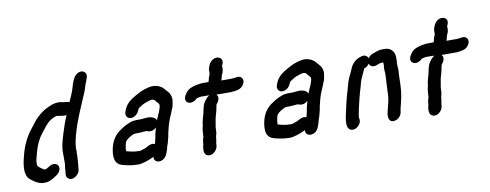

<svg xmlns="http://www.w3.org/2000/svg" viewBox="-61 -1016 3402 1333"><g transform="rotate(-10 1639.5 -350.0)"><path d="M322 -55C322 -51 321 -46 320 -40L319 -30C318 -18 322 -8 330 -1C362 27 410 -14 413 -45L414 -55C417 -86 420 -112 421 -143V-163L422 -177C422 -183 421 -189 421 -195C423 -227 428 -252 435 -279C464 -388 510 -482 550 -579C560 -607 562 -621 573 -645L579 -662C590 -688 576 -711 555 -714C527 -718 502 -695 493 -675L485 -658C479 -644 475 -631 472 -619C463 -586 446 -549 432 -518C427 -521 421 -523 415 -524L403 -525C397 -526 392 -526 389 -526C351 -538 312 -526 283 -512L256 -498C227 -480 204 -461 182 -436C170 -422 154 -399 142 -385C106 -340 77 -284 60 -220L54 -197C41 -147 29 -74 67 -42C72 -39 76 -36 81 -31C100 -16 121 -3 150 2H172C195 1 214 -8 230 -18C249 -31 269 -39 279 -61C292 -87 280 -109 258 -114C232 -120 210 -97 191 -89H182C177 -89 172 -93 168 -96C158 -102 146 -111 138 -119C137 -119 137 -119 137 -120C129 -144 139 -176 145 -197L151 -220C163 -265 184 -309 210 -341C235 -370 253 -403 287 -423L306 -433C311 -435 316 -437 322 -439C324 -439 325 -439 327 -440C331 -439 335 -439 338 -439C351 -437 357 -435 372 -434L384 -433C388 -433 392 -433 397 -434C380 -396 365 -353 353 -312C340 -270 324 -221 327 -169C328 -160 326 -150 327 -139V-121C329 -97 321 -78 322 -55Z M905 -316H867C842 -314 833 -313 809 -302C781 -290 761 -277 739 -261C698 -229 673 -182 667 -114C664 -63 680 -37 718 -26C750 -18 782 -10 823 -10C833 -9 844 -10 855 -13C887 -20 914 -31 940 -44C936 -9 972 4 1002 -13C1029 -28 1037 -60 1046 -92C1046 -94 1046 -97 1048 -101C1051 -108 1054 -116 1056 -124L1066 -163C1068 -172 1070 -186 1072 -195L1083 -238C1091 -269 1105 -300 1117 -328C1121 -337 1123 -346 1127 -353C1133 -366 1137 -387 1139 -405C1143 -436 1129 -462 1113 -477C1106 -485 1095 -497 1089 -504C1069 -520 1041 -532 1003 -527C975 -522 948 -513 926 -502C883 -479 834 -455 813 -410C807 -395 795 -374 803 -356C813 -334 839 -331 863 -345C882 -356 888 -371 897 -390C899 -392 901 -395 902 -396C919 -407 940 -422 962 -427C978 -433 1001 -443 1017 -430C1023 -422 1032 -411 1039 -404C1044 -400 1044 -396 1045 -388C1044 -374 1037 -360 1034 -349C1032 -341 1028 -335 1025 -328L1019 -314C1015 -306 1011 -297 1009 -288C1003 -310 978 -318 953 -320C941 -320 917 -318 905 -316ZM766 -114C765 -114 763 -114 761 -115V-120V-133C763 -149 767 -169 772 -181C788 -202 809 -213 835 -224C839 -224 844 -224 848 -225H864C871 -225 878 -225 885 -226C892 -226 901 -227 911 -228C914 -228 918 -229 921 -229H923C924 -229 926 -228 928 -227C954 -217 978 -226 993 -242C987 -219 980 -199 977 -174C974 -156 970 -145 966 -129C948 -139 928 -131 911 -121C902 -114 880 -108 869 -104C865 -103 856 -99 849 -101C817 -101 791 -107 766 -114Z M1464 -638C1452 -630 1443 -621 1438 -609L1433 -599C1426 -584 1424 -569 1425 -554C1427 -540 1419 -532 1416 -521L1412 -505C1411 -500 1409 -495 1407 -489H1368C1357 -489 1346 -488 1337 -486L1314 -482C1284 -474 1264 -467 1246 -444C1231 -426 1214 -392 1240 -375C1264 -360 1294 -377 1307 -392C1309 -393 1310 -393 1312 -393L1329 -397C1333 -398 1337 -398 1343 -398H1371C1380 -398 1389 -398 1397 -397C1389 -393 1383 -388 1377 -382L1369 -372C1357 -358 1348 -342 1344 -324C1339 -306 1339 -299 1335 -283L1321 -232C1319 -225 1318 -217 1317 -210L1316 -200C1309 -175 1307 -151 1306 -121C1302 -107 1298 -94 1297 -77V-72C1290 -47 1284 -8 1304 6C1340 30 1383 -11 1385 -44C1385 -65 1391 -77 1392 -97C1392 -105 1394 -110 1396 -118C1401 -133 1400 -144 1401 -160C1401 -167 1402 -172 1403 -180C1407 -196 1408 -215 1412 -232L1426 -283C1430 -299 1430 -309 1435 -326L1441 -334C1455 -350 1463 -377 1446 -394C1451 -394 1455 -394 1459 -393H1551C1583 -396 1610 -398 1629 -417C1645 -433 1657 -461 1638 -480C1621 -497 1595 -484 1570 -484H1497C1501 -496 1504 -510 1508 -523C1519 -543 1521 -557 1519 -584L1524 -594C1543 -637 1498 -659 1464 -638Z M1973 -316H1935C1910 -314 1901 -313 1877 -302C1849 -290 1829 -277 1807 -261C1766 -229 1741 -182 1735 -114C1732 -63 1748 -37 1786 -26C1818 -18 1850 -10 1891 -10C1901 -9 1912 -10 1923 -13C1955 -20 1982 -31 2008 -44C2004 -9 2040 4 2070 -13C2097 -28 2105 -60 2114 -92C2114 -94 2114 -97 2116 -101C2119 -108 2122 -116 2124 -124L2134 -163C2136 -172 2138 -186 2140 -195L2151 -238C2159 -269 2173 -300 2185 -328C2189 -337 2191 -346 2195 -353C2201 -366 2205 -387 2207 -405C2211 -436 2197 -462 2181 -477C2174 -485 2163 -497 2157 -504C2137 -520 2109 -532 2071 -527C2043 -522 2016 -513 1994 -502C1951 -479 1902 -455 1881 -410C1875 -395 1863 -374 1871 -356C1881 -334 1907 -331 1931 -345C1950 -356 1956 -371 1965 -390C1967 -392 1969 -395 1970 -396C1987 -407 2008 -422 2030 -427C2046 -433 2069 -443 2085 -430C2091 -422 2100 -411 2107 -404C2112 -400 2112 -396 2113 -388C2112 -374 2105 -360 2102 -349C2100 -341 2096 -335 2093 -328L2087 -314C2083 -306 2079 -297 2077 -288C2071 -310 2046 -318 2021 -320C2009 -320 1985 -318 1973 -316ZM1834 -114C1833 -114 1831 -114 1829 -115V-120V-133C1831 -149 1835 -169 1840 -181C1856 -202 1877 -213 1903 -224C1907 -224 1912 -224 1916 -225H1932C1939 -225 1946 -225 1953 -226C1960 -226 1969 -227 1979 -228C1982 -228 1986 -229 1989 -229H1991C1992 -229 1994 -228 1996 -227C2022 -217 2046 -226 2061 -242C2055 -219 2048 -199 2045 -174C2042 -156 2038 -145 2034 -129C2016 -139 1996 -131 1979 -121C1970 -114 1948 -108 1937 -104C1933 -103 1924 -99 1917 -101C1885 -101 1859 -107 1834 -114Z M2720 -340V-354C2720 -361 2719 -369 2718 -378C2717 -390 2719 -395 2720 -405V-423C2723 -470 2696 -503 2651 -503H2638C2618 -503 2602 -499 2587 -493L2576 -489C2556 -482 2543 -477 2531 -458C2526 -476 2505 -489 2480 -479L2471 -476C2457 -471 2443 -463 2430 -451C2411 -432 2404 -416 2395 -392C2382 -365 2367 -336 2359 -305L2349 -268L2340 -238L2330 -201C2324 -178 2321 -163 2316 -140C2309 -102 2278 -10 2322 8C2350 19 2377 -3 2387 -20C2397 -36 2397 -47 2393 -62V-67L2395 -83C2397 -97 2399 -104 2402 -120C2409 -147 2414 -175 2421 -201L2431 -238C2434 -249 2437 -259 2440 -268L2450 -305C2452 -312 2457 -327 2461 -334L2470 -354C2474 -361 2477 -369 2481 -378L2488 -394C2504 -399 2515 -407 2524 -422C2527 -413 2533 -405 2542 -401C2568 -389 2590 -412 2613 -412H2625C2628 -400 2626 -386 2624 -373C2624 -366 2625 -357 2625 -346C2628 -330 2624 -318 2625 -300C2623 -284 2624 -266 2622 -250C2622 -234 2621 -217 2620 -202C2620 -167 2613 -135 2605 -106L2596 -70C2586 -33 2592 8 2635 0C2662 -5 2685 -31 2686 -62C2686 -64 2686 -67 2687 -70L2696 -106C2703 -134 2709 -162 2713 -194L2715 -222C2716 -239 2717 -254 2717 -271C2717 -293 2719 -319 2720 -340Z M3051 -638C3039 -630 3030 -621 3025 -609L3020 -599C3013 -584 3011 -569 3012 -554C3014 -540 3006 -532 3003 -521L2999 -505C2998 -500 2996 -495 2994 -489H2955C2944 -489 2933 -488 2924 -486L2901 -482C2871 -474 2851 -467 2833 -444C2818 -426 2801 -392 2827 -375C2851 -360 2881 -377 2894 -392C2896 -393 2897 -393 2899 -393L2916 -397C2920 -398 2924 -398 2930 -398H2958C2967 -398 2976 -398 2984 -397C2976 -393 2970 -388 2964 -382L2956 -372C2944 -358 2935 -342 2931 -324C2926 -306 2926 -299 2922 -283L2908 -232C2906 -225 2905 -217 2904 -210L2903 -200C2896 -175 2894 -151 2893 -121C2889 -107 2885 -94 2884 -77V-72C2877 -47 2871 -8 2891 6C2927 30 2970 -11 2972 -44C2972 -65 2978 -77 2979 -97C2979 -105 2981 -110 2983 -118C2988 -133 2987 -144 2988 -160C2988 -167 2989 -172 2990 -180C2994 -196 2995 -215 2999 -232L3013 -283C3017 -299 3017 -309 3022 -326L3028 -334C3042 -350 3050 -377 3033 -394C3038 -394 3042 -394 3046 -393H3138C3170 -396 3197 -398 3216 -417C3232 -433 3244 -461 3225 -480C3208 -497 3182 -484 3157 -484H3084C3088 -496 3091 -510 3095 -523C3106 -543 3108 -557 3106 -584L3111 -594C3130 -637 3085 -659 3051 -638Z"/></g></svg>

Font: Dictator
Style: Ita
Weight: 500
Version: Version MIL.1277